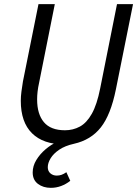

<svg xmlns="http://www.w3.org/2000/svg" viewBox="-20 -676 656 915"><path d="M222.3 219.2Q185.8 219.2 160.8 200.3Q135.8 181.4 135.8 145.8Q135.8 115 153.1 86.6Q170.3 58.2 197 35.5Q223.7 12.8 252.6 0L285.7 12Q186.2 12 132.6 -40.9Q79.1 -93.8 79.1 -195.5Q79.1 -216.6 82.2 -240Q85.3 -263.4 89.3 -287.8L163.4 -656.3H241.2L166.2 -281Q161.3 -258.9 159.1 -239.4Q156.9 -220 156.9 -202Q156.9 -132.1 189.3 -93.7Q221.7 -55.2 289.7 -55.2Q328.1 -55.2 360.7 -72.8Q393.2 -90.4 417.6 -133.9Q442.1 -177.4 457.3 -254.2L537.6 -656.3H614L532.4 -250.6Q507.9 -129 460.5 -68.9Q413.1 -8.8 332.1 9.3Q289.6 18.8 262.1 37.5Q234.7 56.2 221.2 78.4Q207.7 100.7 207.7 120.7Q207.7 139.4 220.1 150.1Q232.5 160.8 250.6 160.8Q262.3 160.8 272.8 157.2Q283.2 153.7 296.3 144.7L314.9 185.7Q294.7 201.7 271.3 210.4Q247.8 219.2 222.3 219.2Z"/></svg>

Font: Source Sans 3
Style: Italic
Weight: 200
Italic angle: -11°
Designer: Paul D. Hunt
Foundry: Adobe
Version: Version 3.046;hotconv 1.0.118;makeotfexe 2.5.65603